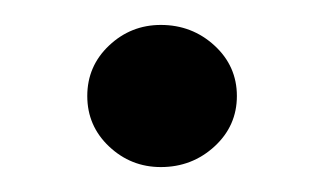

<svg xmlns="http://www.w3.org/2000/svg" viewBox="-20 -125 260 154"><path d="M109 9Q85 9 67.5 -7.5Q50 -24 50 -48Q50 -72 67.5 -88.5Q85 -105 109 -105Q134 -105 152 -88.5Q170 -72 170 -48Q170 -24 152 -7.5Q134 9 109 9Z"/></svg>

Font: Alumni Sans Thin
Style: Bold
Weight: 700
Version: Version 1.018